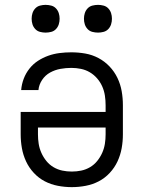

<svg xmlns="http://www.w3.org/2000/svg" viewBox="-20 -757 590 789"><path d="M275 12Q246 12 217.5 6.5Q189 1 164 -12Q139 -25 119 -46.5Q99 -68 87 -94Q75 -120 70 -148Q65 -176 65 -205V-297H414V-325Q414 -345 411 -364.5Q408 -384 400 -402Q392 -420 379 -435Q366 -450 349 -460Q332 -470 312.5 -474Q293 -478 273 -478Q251 -478 228.5 -474Q206 -470 186 -459Q166 -448 153 -428.5Q140 -409 138 -387H67Q69 -411 77.5 -433.5Q86 -456 101 -475Q116 -494 136 -507Q156 -520 178.5 -528Q201 -536 225 -539Q249 -542 273 -542Q302 -542 330.5 -537Q359 -532 384.5 -518.5Q410 -505 430 -484Q450 -463 462.5 -437Q475 -411 480 -382.5Q485 -354 485 -325V-205Q485 -176 480 -148Q475 -120 463 -94Q451 -68 431 -46.5Q411 -25 386 -12Q361 1 332.5 6.5Q304 12 275 12ZM275 -52Q295 -52 314 -56Q333 -60 350 -70Q367 -80 379.5 -95.5Q392 -111 400 -129Q408 -147 411 -166Q414 -185 414 -205V-233H136V-205Q136 -185 139 -166Q142 -147 150 -129Q158 -111 170.5 -95.5Q183 -80 200 -70Q217 -60 236 -56Q255 -52 275 -52ZM383 -623Q371 -623 359.5 -626Q348 -629 340 -637.5Q332 -646 328.5 -657Q325 -668 325 -680Q325 -692 328.5 -703Q332 -714 340 -722.5Q348 -731 359.5 -734Q371 -737 383 -737Q394 -737 405.5 -734Q417 -731 425 -722.5Q433 -714 436.5 -703Q440 -692 440 -680Q440 -668 436.5 -657Q433 -646 425 -637.5Q417 -629 405.5 -626Q394 -623 383 -623ZM167 -623Q156 -623 144.5 -626Q133 -629 125 -637.5Q117 -646 113.5 -657Q110 -668 110 -680Q110 -692 113.5 -703Q117 -714 125 -722.5Q133 -731 144.5 -734Q156 -737 167 -737Q179 -737 190.5 -734Q202 -731 210 -722.5Q218 -714 221.5 -703Q225 -692 225 -680Q225 -668 221.5 -657Q218 -646 210 -637.5Q202 -629 190.5 -626Q179 -623 167 -623Z"/></svg>

Font: Lode
Style: Regular
Weight: 400
Monospace: yes
Designer: Belleve Invis
Foundry: Belleve Invis
Version: Version 29.2.0; ttfautohint (v1.8.3)